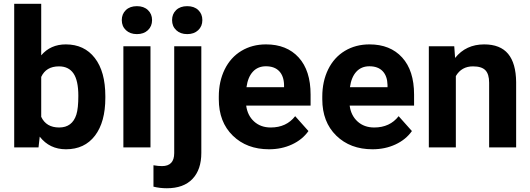

<svg xmlns="http://www.w3.org/2000/svg" viewBox="-20 -770 2769 1003"><path d="M530.3 -259.3Q530.3 -132.3 476.1 -61.3Q421.9 9.8 324.7 9.8Q238.8 9.8 187.5 -56.2L181.2 0H54.2V-750H195.3V-481Q244.1 -538.1 323.7 -538.1Q420.4 -538.1 475.3 -467Q530.3 -396 530.3 -267.1ZM389.2 -269.5Q389.2 -349.6 363.8 -386.5Q338.4 -423.3 288.1 -423.3Q220.7 -423.3 195.3 -368.2V-159.7Q221.2 -104 289.1 -104Q357.4 -104 378.9 -171.4Q389.2 -203.6 389.2 -269.5Z M766.1 0H624.5V-528.3H766.1ZM616.2 -665Q616.2 -696.8 637.5 -717.3Q658.7 -737.8 695.3 -737.8Q731.4 -737.8 752.9 -717.3Q774.4 -696.8 774.4 -665Q774.4 -632.8 752.7 -612.3Q731 -591.8 695.3 -591.8Q659.7 -591.8 637.9 -612.3Q616.2 -632.8 616.2 -665Z M1031.7 -528.3V28.8Q1031.7 116.2 985.4 164.8Q939 213.4 851.6 213.4Q814.9 213.4 781.7 205.1V93.3Q807.1 97.7 826.2 97.7Q890.1 97.7 890.1 29.8V-528.3ZM878.9 -665Q878.9 -696.8 900.1 -717.3Q921.4 -737.8 958 -737.8Q994.6 -737.8 1015.9 -717.3Q1037.1 -696.8 1037.1 -665Q1037.1 -632.8 1015.4 -612.3Q993.7 -591.8 958 -591.8Q922.4 -591.8 900.6 -612.3Q878.9 -632.8 878.9 -665Z M1385.3 9.8Q1269 9.8 1196 -61.5Q1123 -132.8 1123 -251.5V-265.1Q1123 -344.7 1153.8 -407.5Q1184.6 -470.2 1241 -504.2Q1297.4 -538.1 1369.6 -538.1Q1478 -538.1 1540.3 -469.7Q1602.5 -401.4 1602.5 -275.9V-218.3H1266.1Q1272.9 -166.5 1307.4 -135.3Q1341.8 -104 1394.5 -104Q1476.1 -104 1522 -163.1L1591.3 -85.4Q1559.6 -40.5 1505.4 -15.4Q1451.2 9.8 1385.3 9.8ZM1369.1 -423.8Q1327.1 -423.8 1301 -395.5Q1274.9 -367.2 1267.6 -314.5H1463.9V-325.7Q1462.9 -372.6 1438.5 -398.2Q1414.1 -423.8 1369.1 -423.8Z M1925.8 9.8Q1809.6 9.8 1736.6 -61.5Q1663.6 -132.8 1663.6 -251.5V-265.1Q1663.6 -344.7 1694.3 -407.5Q1725.1 -470.2 1781.5 -504.2Q1837.9 -538.1 1910.2 -538.1Q2018.6 -538.1 2080.8 -469.7Q2143.1 -401.4 2143.1 -275.9V-218.3H1806.6Q1813.5 -166.5 1847.9 -135.3Q1882.3 -104 1935.1 -104Q2016.6 -104 2062.5 -163.1L2131.8 -85.4Q2100.1 -40.5 2045.9 -15.4Q1991.7 9.8 1925.8 9.8ZM1909.7 -423.8Q1867.7 -423.8 1841.6 -395.5Q1815.4 -367.2 1808.1 -314.5H2004.4V-325.7Q2003.4 -372.6 1979 -398.2Q1954.6 -423.8 1909.7 -423.8Z M2353 -528.3 2357.4 -467.3Q2414.1 -538.1 2509.3 -538.1Q2593.3 -538.1 2634.3 -488.8Q2675.3 -439.5 2676.3 -341.3V0H2535.2V-337.9Q2535.2 -382.8 2515.6 -403.1Q2496.1 -423.3 2450.7 -423.3Q2391.1 -423.3 2361.3 -372.6V0H2220.2V-528.3Z"/></svg>

Font: Roboto-o
Style: o-Bold
Weight: 700
Designer: Google
Version: Version 2.134; 2016; ttfautohint (v1.6)